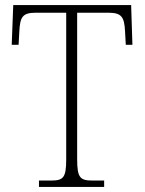

<svg xmlns="http://www.w3.org/2000/svg" viewBox="-20 -734 568 754"><path d="M133 0H389V-25H344C295 -25 283 -35 283 -109V-684H407C459 -684 468 -665 471 -612L474 -558H500L495 -714H32L26 -558H53L56 -612C59 -665 67 -684 119 -684H240V-108C240 -35 228 -25 180 -25H133Z"/></svg>

Font: Noto Serif Bengali SemiCondensed ExtraLight
Style: Regular
Weight: 200
Width: 4
Designer: Juan Bruce, Universal Thirst, Indian Type Foundry and the Monotype Design Team.
Foundry: Monotype Imaging Inc.
Version: Version 2.003